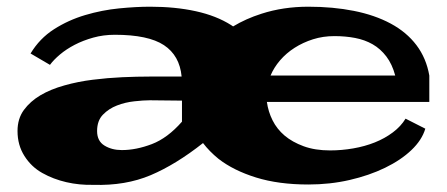

<svg xmlns="http://www.w3.org/2000/svg" viewBox="-20 -544 1305 561"><path d="M418.9 -524.4Q492.2 -524.4 552.2 -511.2Q612.3 -498 655.3 -470.7L661.1 -466.8Q698.2 -489.3 744.1 -503.9Q807.6 -524.4 880.9 -524.4Q953.1 -524.4 1014.2 -512.2Q1075.2 -500 1121.6 -475.1Q1168 -450.2 1196.8 -412.1Q1225.6 -374 1234.4 -323.2V-246.1H759.8Q763.7 -217.8 776.4 -192.4Q789.1 -167 811.5 -147.9Q834 -128.9 867.2 -116.7Q900.4 -104.5 944.3 -104.5Q978.5 -104.5 1012.2 -110.4Q1045.9 -116.2 1075.2 -127.9Q1104.5 -139.6 1127.9 -157.2Q1151.4 -174.8 1165 -197.3L1222.7 -168Q1212.9 -134.8 1182.1 -105.5Q1151.4 -76.2 1105 -53.7Q1058.6 -31.2 1001.5 -18.1Q944.3 -4.9 880.9 -4.9Q793.9 -4.9 728 -25.4Q662.1 -45.9 618.2 -80.1Q591.8 -101.6 573.2 -126Q494.1 -63.5 420.4 -32.2Q346.7 -1 252.9 -3.9Q211.9 -2.9 173.8 -11.7Q135.7 -20.5 103.5 -38.6Q71.3 -56.6 51.3 -88.4Q31.2 -120.1 31.2 -161.1Q31.2 -197.3 49.8 -222.7Q68.4 -248 98.1 -265.6Q127.9 -283.2 168 -294.4Q208 -305.7 251 -311Q293.9 -316.4 337.4 -318.4Q380.9 -320.3 418 -320.3H510.7Q504.9 -381.8 459 -412.1Q413.1 -442.4 315.4 -442.4Q282.2 -442.4 252.4 -434.1Q222.7 -425.8 198.2 -413.1Q173.8 -400.4 155.3 -384.8Q136.7 -369.1 126 -354.5L69.3 -387.7Q95.7 -431.6 137.7 -458.5Q179.7 -485.4 229 -500Q278.3 -514.6 328.1 -519.5Q377.9 -524.4 418.9 -524.4ZM957 -438.5Q923.8 -438.5 894.5 -429.2Q865.2 -419.9 840.8 -404.3Q816.4 -388.7 798.3 -367.7Q780.3 -346.7 770.5 -323.2H1134.8Q1126 -356.4 1108.9 -378.9Q1091.8 -401.4 1068.8 -414.6Q1045.9 -427.7 1017.6 -433.1Q989.3 -438.5 957 -438.5ZM418 -251Q399.4 -251 372.6 -248Q345.7 -245.1 321.8 -235.8Q297.9 -226.6 280.8 -209Q263.7 -191.4 263.7 -161.1Q263.7 -131.8 285.2 -118.7Q306.6 -105.5 335.9 -105.5Q377.9 -105.5 423.8 -123Q469.7 -140.6 511.7 -188.5V-250Q487.3 -250 464.4 -250.5Q441.4 -251 418 -251Z"/></svg>

Font: Polsku
Style: Regular
Weight: 400
Designer: Sebastien Sanfilippo
Version: Version 1.1